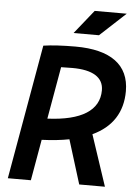

<svg xmlns="http://www.w3.org/2000/svg" viewBox="-60 -940 705 985"><g transform="rotate(5 293.0 -447.0)"><path d="M18.1 0H136.7L173.8 -211.4C226.1 -213.4 272.9 -218.3 315.4 -226.6L385.7 0H518.1L430.7 -262.7C531.2 -309.6 582.5 -388.7 582.5 -497.6C582.5 -632.8 487.3 -703.1 305.2 -703.1C238.8 -703.1 182.1 -699.7 140.1 -693.4ZM193.4 -322.3 240.7 -591.3C259.3 -591.8 278.8 -592.3 298.8 -592.3C404.3 -592.3 459.5 -557.6 459.5 -491.2C459.5 -387.7 368.7 -330.1 193.4 -322.3ZM289.1 -771.5H419.9L552.2 -894H387.2Z"/></g></svg>

Font: Cascadia Code SemiBold
Style: Italic
Weight: 600
Italic angle: -10°
Monospace: yes
Designer: Aaron Bell
Foundry: Saja Typeworks
Version: Version 2404.023